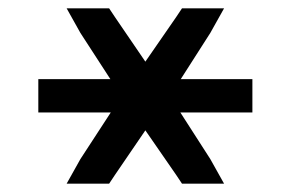

<svg xmlns="http://www.w3.org/2000/svg" viewBox="-20 -760 678 461"><path d="M329 -612 403 -719 417 -740H518L485 -681L414 -570H546H586V-490H546H413L485 -378L518 -319H417L403 -340L329 -447L256 -340L242 -319H140L173 -378L246 -490H112H72V-570H112H245L173 -681L140 -740H242L256 -719Z"/></svg>

Font: Nordica Advanced
Style: RegularExtended
Weight: 300
Version: Version 1.07